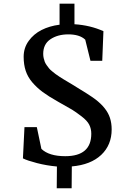

<svg xmlns="http://www.w3.org/2000/svg" viewBox="-20 -880 709 1026"><path d="M576.7 -188.5Q576.7 -105 520.8 -52.2Q464.8 0.5 363.8 9.3L362.8 126H283.2L284.2 9.8Q229.5 4.9 177.5 -8.5Q125.5 -22 102.5 -33.7L110.8 -200.7H176.8L201.2 -84.5Q241.7 -45.4 328.6 -45.4Q467.8 -45.4 467.8 -165.5Q467.8 -191.9 456.8 -213.6Q445.8 -235.4 415 -258.8Q384.3 -282.2 365.5 -293.7Q346.7 -305.2 296.4 -333Q290 -336.4 287.1 -338.4Q239.3 -365.2 208 -388.4Q176.8 -411.6 152.6 -439.9Q128.4 -468.3 117.4 -501.5Q106.4 -534.7 106.4 -576.7Q106.4 -624 133.1 -661.1Q159.7 -698.2 202.1 -719.7Q244.6 -741.2 298.3 -748V-860.4H377.9V-750.5Q462.4 -745.1 532.7 -713.4L526.4 -555.2H463.4L435.5 -668Q405.3 -696.8 342.8 -696.3Q287.1 -695.8 249 -669.9Q210.9 -644 210.9 -592.3Q210.9 -580.6 213.4 -569.6Q215.8 -558.6 219.2 -549.8Q222.7 -541 229.7 -531.2Q236.8 -521.5 242.2 -514.6Q247.6 -507.8 258.8 -498.8Q270 -489.7 276.6 -484.6Q283.2 -479.5 297.1 -470.5Q311 -461.4 317.9 -457.3Q324.7 -453.1 340.8 -443.6Q356.9 -434.1 363.3 -430.2Q459.5 -372.1 489.7 -349.1Q550.3 -302.7 567.4 -250.5Q576.7 -222.7 576.7 -188.5Z"/></svg>

Font: HaufeMerriweather
Style: Regular
Weight: 400
Designer: Eben Sorkin ( eben@eyebytes.com )
Foundry: Eben Sorkin
Version: Version 1.56